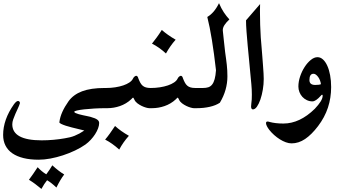

<svg xmlns="http://www.w3.org/2000/svg" viewBox="-30 -724 2230 1239"><path d="M237.3 495.1Q195.8 460 156.7 436Q169.4 418.9 183.3 399.2Q197.3 379.4 212.9 355Q225.6 368.7 239.3 380.1Q252.9 391.6 268.6 400.9Q291 371.1 307.6 342.8Q349.6 381.3 384.3 401.9Q371.6 418.5 359.1 439.5Q346.7 460.4 334 486.3Q302.2 455.6 273.9 439Q264.6 450.2 255.6 464.1Q246.6 478 237.3 495.1ZM515.1 118.7Q514.6 118.2 502.4 115.2Q490.2 112.3 472.4 107.9Q454.6 103.5 433.6 98.4Q412.6 93.3 394.8 87.4Q377 81.5 365 75.7Q353 69.8 353 64.9Q353 63.5 353.5 62.5Q357.4 31.2 372.3 -2Q387.2 -35.2 412.1 -70.3Q442.9 -113.3 499.5 -134.8Q556.2 -156.2 644.5 -156.2H659.2Q664.1 -156.2 667.2 -146.5Q670.4 -136.7 672.1 -122.3Q673.8 -107.9 673.8 -91.1Q673.8 -74.2 672.1 -59.8Q670.4 -45.4 667.2 -35.6Q664.1 -25.9 659.2 -25.9H654.3Q615.2 -25.9 578.4 -23.7Q541.5 -21.5 512.7 -18.3Q483.9 -15.1 466.6 -11Q449.2 -6.8 449.2 -2.4Q449.2 1.5 457.3 5.4Q465.3 9.3 477.5 12.7Q489.7 16.1 504.2 19.3Q518.6 22.5 530.8 24.9Q543 27.3 551 29.3Q559.1 31.2 559.1 31.7H558.6Q584.5 38.6 597.2 47.6Q609.9 56.6 609.9 69.8Q609.9 85.9 602.8 104.7Q595.7 123.5 583.7 142.1Q571.8 160.6 555.7 178Q539.6 195.3 521.5 208.5Q491.7 229.5 454.1 247.3Q416.5 265.1 376.2 278.3Q335.9 291.5 295.4 299.1Q254.9 306.6 219.2 306.6Q164.6 306.6 121.8 296.1Q79.1 285.6 49.8 265.4Q20.5 245.1 5.4 215.3Q-9.8 185.5 -9.8 147Q-9.8 47.4 60.1 -51.3Q75.7 -72.3 85.9 -72.3Q86.9 -72.3 88.9 -72Q90.8 -71.8 93 -70.3Q95.2 -68.8 96.9 -66.2Q98.6 -63.5 98.6 -58.1Q93.8 -42.5 85.4 -24.7Q77.1 -6.8 69.1 11.2Q61 29.3 55.2 46.4Q49.3 63.5 49.3 78.1Q49.3 181.6 238.8 181.6Q276.4 181.6 314.7 178.2Q353 174.8 388.2 168.5Q405.3 165.5 420.9 161.9Q436.5 158.2 451.7 152.1Q466.8 146 482.7 137.5Q498.5 128.9 516.6 116.7Z M801.8 152.3Q765.1 192.9 739.3 241.2Q693.8 199.7 648.4 176.8Q663.1 159.7 679 137.5Q694.8 115.2 712.4 88.9Q748.5 122.1 801.8 152.3ZM654.3 -156.2Q685.1 -156.2 713.6 -160.6Q742.2 -165 765.4 -172.9Q788.6 -180.7 805.2 -191.9Q821.8 -203.1 828.1 -216.8Q833 -226.6 839.1 -230.7Q845.2 -234.9 849.1 -234.9Q853.5 -234.9 857.2 -230.5Q860.8 -226.1 862.3 -219.2Q868.7 -202.6 875 -190.9Q881.3 -179.2 890.1 -171.4Q898.9 -163.6 911.6 -159.9Q924.3 -156.2 942.4 -156.2H947.3Q952.1 -156.2 955.3 -146.5Q958.5 -136.7 960.2 -122.3Q961.9 -107.9 961.9 -91.1Q961.9 -74.2 960.2 -59.8Q958.5 -45.4 955.3 -35.6Q952.1 -25.9 947.3 -25.9H932.6Q926.3 -25.9 912.8 -29.5Q899.4 -33.2 884.5 -40.3Q869.6 -47.4 856.2 -57.6Q842.8 -67.9 836.9 -81.5Q831.1 -94.2 828.6 -94.2Q827.1 -94.2 824.7 -91.6Q822.3 -88.9 816.9 -83.5Q800.8 -68.4 782.2 -57.4Q763.7 -46.4 743.9 -39.6Q724.1 -32.7 703.6 -29.3Q683.1 -25.9 664.1 -25.9H649.4Q644.5 -25.9 641.4 -35.6Q638.2 -45.4 636.5 -59.8Q634.8 -74.2 634.8 -91.1Q634.8 -107.9 636.5 -122.3Q638.2 -136.7 641.4 -146.5Q644.5 -156.2 649.4 -156.2Z M1103.5 -467.8Q1085 -447.3 1069.6 -425Q1054.2 -402.8 1041 -378.9Q995.6 -420.4 950.7 -442.4Q964.8 -460 981 -481.9Q997.1 -503.9 1014.2 -530.8Q1050.3 -498.5 1103.5 -467.8ZM942.4 -156.2Q973.1 -156.2 1001.7 -160.6Q1030.3 -165 1053.5 -172.9Q1076.7 -180.7 1093.3 -191.9Q1109.9 -203.1 1116.2 -216.8Q1121.1 -226.6 1127.2 -230.7Q1133.3 -234.9 1137.2 -234.9Q1141.6 -234.9 1145.3 -230.5Q1148.9 -226.1 1150.4 -219.2Q1156.7 -202.6 1163.1 -190.9Q1169.4 -179.2 1178.2 -171.4Q1187 -163.6 1199.7 -159.9Q1212.4 -156.2 1230.5 -156.2H1235.4Q1240.2 -156.2 1243.4 -146.5Q1246.6 -136.7 1248.3 -122.3Q1250 -107.9 1250 -91.1Q1250 -74.2 1248.3 -59.8Q1246.6 -45.4 1243.4 -35.6Q1240.2 -25.9 1235.4 -25.9H1220.7Q1214.4 -25.9 1200.9 -29.5Q1187.5 -33.2 1172.6 -40.3Q1157.7 -47.4 1144.3 -57.6Q1130.9 -67.9 1125 -81.5Q1119.1 -94.2 1116.7 -94.2Q1115.2 -94.2 1112.8 -91.6Q1110.4 -88.9 1105 -83.5Q1088.9 -68.4 1070.3 -57.4Q1051.8 -46.4 1032 -39.6Q1012.2 -32.7 991.7 -29.3Q971.2 -25.9 952.1 -25.9H937.5Q932.6 -25.9 929.4 -35.6Q926.3 -45.4 924.6 -59.8Q922.9 -74.2 922.9 -91.1Q922.9 -107.9 924.6 -122.3Q926.3 -136.7 929.4 -146.5Q932.6 -156.2 937.5 -156.2Z M1308.6 -615.2Q1329.1 -627 1347.9 -648.4Q1366.7 -669.9 1383.3 -703.6Q1397.5 -669.9 1414.3 -644.5Q1431.2 -619.1 1450.2 -598.6Q1429.2 -579.1 1418.5 -562.3Q1407.7 -545.4 1407.7 -529.8Q1407.7 -527.3 1408.2 -522.7Q1408.7 -518.1 1410.2 -503.9Q1411.6 -489.7 1414.6 -462.4Q1417.5 -435.1 1422.9 -387.2Q1426.3 -362.8 1429 -343Q1431.6 -323.2 1433.6 -305.4Q1435.5 -287.6 1436.5 -269.5Q1437.5 -251.5 1437.5 -231Q1437.5 -187.5 1425.5 -145Q1413.6 -102.5 1388.7 -61Q1362.3 -43.5 1323.5 -34.7Q1284.7 -25.9 1240.2 -25.9H1225.6Q1220.7 -25.9 1217.5 -35.6Q1214.4 -45.4 1212.6 -59.8Q1210.9 -74.2 1210.9 -91.1Q1210.9 -107.9 1212.6 -122.3Q1214.4 -136.7 1217.5 -146.5Q1220.7 -156.2 1225.6 -156.2H1279.8Q1299.8 -156.2 1314.2 -160.9Q1328.6 -165.5 1338.9 -178.5Q1349.1 -191.4 1355.2 -213.6Q1361.3 -235.8 1363.8 -271Q1351.6 -378.9 1337.4 -466.3Q1323.2 -553.7 1308.1 -612.8Z M1648.4 -697.8 1647.5 -651.9Q1647.5 -606 1648.9 -563.7Q1650.4 -521.5 1652.8 -481.9Q1653.3 -476.6 1654.8 -458.3Q1656.2 -439.9 1658.4 -414.6Q1660.6 -389.2 1662.8 -359.4Q1665 -329.6 1667.2 -301.8Q1669.4 -273.9 1670.7 -250.5Q1671.9 -227.1 1671.9 -214.4Q1671.9 -180.2 1666 -145.3Q1660.2 -110.4 1650.4 -82Q1640.6 -53.7 1628.2 -35.9Q1615.7 -18.1 1602.1 -18.1Q1590.3 -18.1 1590.3 -37.6Q1590.3 -39.6 1590.8 -43.2Q1591.3 -46.9 1591.3 -48.3V-50.8Q1593.8 -66.9 1594.5 -82.3Q1595.2 -97.7 1595.2 -113.3Q1595.2 -146.5 1592 -180.7Q1588.9 -214.8 1585 -254.4Q1582 -289.6 1577.4 -335.7Q1572.8 -381.8 1568.4 -429.4Q1564 -477.1 1560.8 -520.3Q1557.6 -563.5 1557.6 -592.8Z M2041 -180.7Q2039.6 -193.4 2034.9 -205.3Q2030.3 -217.3 2023.4 -226.8Q2016.6 -236.3 2008.8 -242.2Q2001 -248 1993.2 -248Q1966.8 -248 1966.8 -207.5Q1966.8 -175.8 2003.9 -175.8Q2029.8 -175.8 2041 -180.7ZM2106.9 -162.1Q2106.9 -92.3 2086.2 -29.5Q2065.4 33.2 2022.5 89.8Q1980.5 145 1938.7 173.1Q1897 201.2 1851.6 201.2Q1834 201.2 1814.5 194.1Q1794.9 187 1775.9 175Q1756.8 163.1 1739 147.2Q1721.2 131.3 1707.5 113.8Q1697.8 101.1 1692.1 89.6Q1686.5 78.1 1686.5 69.8Q1686.5 66.9 1688 64.2Q1689.5 61.5 1694.3 60.1Q1699.7 60.1 1703.4 61Q1707 62 1710.4 63H1710Q1727.5 67.9 1750.7 70.6Q1773.9 73.2 1798.8 73.2Q1904.3 73.2 2001.5 -22Q2026.4 -48.3 2039.3 -69.3Q2052.2 -90.3 2052.2 -106.4Q2052.2 -112.8 2048.8 -112.8Q2044.9 -112.8 2040.5 -106.4Q2007.8 -69.8 1986.3 -69.8Q1966.8 -69.8 1950 -77.9Q1933.1 -85.9 1921.1 -99.1Q1909.2 -112.3 1902.3 -129.6Q1895.5 -147 1895.5 -165.5Q1895.5 -197.3 1906.7 -230.7Q1918 -264.2 1935.8 -291.7Q1953.6 -319.3 1975.6 -337.2Q1997.6 -355 2018.6 -355Q2038.1 -355 2054.2 -340.3Q2070.3 -325.7 2082 -299.8Q2093.8 -273.9 2100.3 -238.8Q2106.9 -203.6 2106.9 -162.1Z"/></svg>

Font: XB Niloofar
Style: Bold
Weight: 700
Designer: Behnam
Foundry: Irmug
Version: Version 7.201 2008